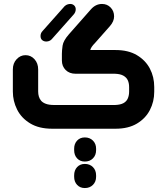

<svg xmlns="http://www.w3.org/2000/svg" viewBox="-20 -651 843 971"><path d="M564 0H244Q177 0 132.5 -27Q88 -54 66.5 -97Q45 -140 45 -188V-300Q45 -331 64 -351.5Q83 -372 109 -372Q136 -372 154.5 -351.5Q173 -331 173 -300V-188Q173 -175 176.5 -163Q180 -151 188 -141.5Q196 -132 212 -126Q228 -120 254 -120H562Q589 -121 604.5 -129.5Q620 -138 626.5 -153.5Q633 -169 633 -188V-210Q633 -230 626.5 -244.5Q620 -259 604.5 -268Q589 -277 562 -278H363Q331 -278 312 -297Q293 -316 293 -345V-379Q293 -395 296.5 -420Q300 -445 328 -477L440 -604Q464 -631 496 -631Q522 -631 539.5 -613Q557 -595 557 -568Q557 -543 536 -519L460 -433Q451 -424 445 -415.5Q439 -407 437 -400Q436 -399 436.5 -398.5Q437 -398 439 -398H564Q629 -398 672.5 -372Q716 -346 738 -304Q760 -262 760 -211V-187Q760 -137 738 -94.5Q716 -52 672.5 -26Q629 0 564 0ZM307 -620Q315 -627 322.5 -629Q330 -631 335 -631Q347 -631 355 -623.5Q363 -616 363 -604Q363 -589 352 -577L241 -452Q234 -445 226.5 -443Q219 -441 214 -441Q202 -441 193.5 -448Q185 -455 185 -469Q185 -484 196 -495ZM409 166Q385 166 370 150Q355 134 355 108V101Q355 76 370 60Q385 44 409 44Q434 44 450 60Q466 76 466 101V108Q466 134 450 150Q434 166 409 166ZM355 236Q355 210 370 194Q385 178 409 178Q434 178 450 194Q466 210 466 236V243Q466 268 450 284Q434 300 409 300Q385 300 370 284Q355 268 355 243Z"/></svg>

Font: Beiruti ExtraBold
Style: Regular
Weight: 800
Designer: Arlette Boutros
Foundry: Boutros
Version: Version 1.41